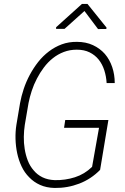

<svg xmlns="http://www.w3.org/2000/svg" viewBox="-20 -930 627 960"><path d="M480.5 -80.6 522 -330.1H306.2L300.3 -291H475.1L440.4 -95.7Q402.8 -59.1 354.5 -43.7Q306.2 -28.3 253.9 -29.3Q218.3 -30.8 192.1 -43.7Q166 -56.6 148.4 -78.1Q129.9 -99.1 119.1 -126.7Q108.4 -154.3 103.5 -185.1Q98.6 -214.8 99.1 -246.1Q99.6 -277.3 104 -305.7L122.6 -414.6Q128.4 -444.3 138.7 -475.8Q148.9 -507.3 164.6 -537.1Q179.7 -566.4 199.7 -593Q219.7 -619.6 244.6 -639.2Q269 -658.7 299.1 -670.2Q329.1 -681.6 363.8 -681.6Q400.9 -681.6 428 -668.2Q455.1 -654.8 473.6 -631.8Q491.7 -608.9 501.5 -578.6Q511.2 -548.3 513.2 -514.6H553.7Q553.7 -557.1 541 -594.7Q528.3 -632.3 504.4 -660.2Q480 -688 444.8 -704.3Q409.7 -720.7 364.7 -720.7Q323.7 -721.2 288.8 -708.3Q253.9 -695.3 224.6 -672.9Q194.8 -650.4 171.1 -620.4Q147.5 -590.3 129.4 -556.6Q110.8 -522 98.6 -485.4Q86.4 -448.7 80.1 -413.6L62 -305.7Q56.6 -271.5 57.6 -235.1Q58.6 -198.7 65.9 -164.1Q73.2 -129.4 87.9 -98.1Q102.5 -66.9 126 -43.5Q148.9 -19.5 180.4 -5.4Q211.9 8.8 252.9 9.8Q317.4 10.7 376.5 -12Q435.5 -34.7 480.5 -80.6ZM512.7 -792 417.5 -910.2H389.6L260.7 -793.9L260.3 -785.6H302.7L402.3 -875L470.2 -784.7L511.7 -785.2Z"/></svg>

Font: Roboto Mono ExtraLight
Style: Italic
Weight: 250
Italic angle: -10°
Monospace: yes
Designer: Google
Version: Version 3.000